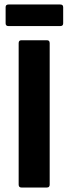

<svg xmlns="http://www.w3.org/2000/svg" viewBox="-20 -834 303 854"><path d="M75 0Q63 0 63 -13V-642Q63 -655 75 -655H189Q201 -655 201 -642V-13Q201 0 189 0ZM18 -718Q5 -718 5 -730V-802Q5 -814 18 -814H248Q261 -814 261 -802V-730Q261 -718 248 -718Z"/></svg>

Font: Sofia Sans Semi Condensed ExtraBold
Style: Regular
Weight: 800
Designer: Botio Nikoltchev, Ani Petrova
Foundry: lettersoup
Version: Version 4.100